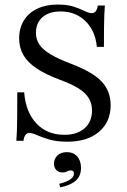

<svg xmlns="http://www.w3.org/2000/svg" viewBox="-20 -602 548 831"><path d="M271.8 11.3Q225 11.3 192.7 1.6Q160.5 -8.1 139.9 -17.3Q119.4 -26.6 106.5 -26.6Q96.8 -26.6 90.3 -18.1Q83.9 -9.7 81.5 7.3H50.8Q52.4 -10.5 53.2 -35.9Q54 -61.3 54.4 -101.6Q54.8 -141.9 54.8 -202.4H84.7Q91.1 -116.9 137.5 -67.7Q183.9 -18.5 258.9 -18.5Q313.7 -18.5 346 -46.8Q378.2 -75 378.2 -123.4Q378.2 -153.2 364.5 -176.6Q350.8 -200 319.8 -219.4Q288.7 -238.7 237.9 -257.3Q175.8 -280.6 137.5 -306.5Q99.2 -332.3 81 -364.1Q62.9 -396 62.9 -435.5Q62.9 -480.6 83.5 -513.7Q104 -546.8 141.5 -564.5Q179 -582.3 229.8 -582.3Q271.8 -582.3 299.6 -573Q327.4 -563.7 346 -554.4Q364.5 -545.2 377.4 -545.2Q387.9 -545.2 394.4 -553.2Q400.8 -561.3 403.2 -578.2H433.9Q432.3 -560.5 431.5 -538.7Q430.6 -516.9 430.2 -483.9Q429.8 -450.8 429.8 -399.2H399.2Q392.7 -468.5 350 -510.5Q307.3 -552.4 242.7 -552.4Q191.9 -552.4 163.7 -527.4Q135.5 -502.4 135.5 -459.7Q135.5 -431.5 150.4 -409.3Q165.3 -387.1 198.8 -366.9Q232.3 -346.8 287.9 -325.8Q379.8 -291.1 419.4 -249.6Q458.9 -208.1 458.9 -146.8Q458.9 -74.2 408.5 -31.5Q358.1 11.3 271.8 11.3ZM241.1 208.9 236.3 193.5Q266.9 186.3 283.5 175Q300 163.7 300 149.2Q300 135.5 286.3 135.5Q277.4 135.5 270.2 139.9Q262.9 144.4 250 144.4Q233.9 144.4 223.8 133.9Q213.7 123.4 213.7 106.5Q213.7 84.7 229 70.6Q244.4 56.5 269.4 56.5Q297.6 56.5 314.1 75Q330.6 93.5 330.6 125Q330.6 158.9 308.9 179Q287.1 199.2 241.1 208.9Z"/></svg>

Font: Playfair
Style: Regular
Weight: 400
Designer: Claus Eggers Sørensen
Foundry: Claus Eggers Sørensen
Version: Version 2.001;gftools[0.9.30]